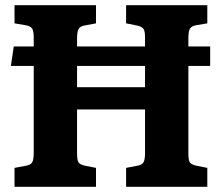

<svg xmlns="http://www.w3.org/2000/svg" viewBox="-20 -720 855 740"><path d="M36 0V-73L79 -81Q97 -84 103.5 -93.5Q110 -103 110 -132V-466H22L33 -541H110V-575Q110 -601 103.5 -610.5Q97 -620 77 -623L36 -630V-700H350V-630L307 -622Q289 -619 283 -608.5Q277 -598 277 -571V-541H539V-575Q539 -601 532.5 -609.5Q526 -618 506 -622L466 -630V-700H779V-630L737 -623Q719 -620 712.5 -610Q706 -600 706 -572V-541H790V-466H706V-128Q706 -101 712.5 -93Q719 -85 739 -81L779 -73V0H466V-73L508 -81Q526 -84 532.5 -93.5Q539 -103 539 -132V-298H277V-128Q277 -101 283.5 -93Q290 -85 309 -81L350 -73V0ZM277 -384H539V-466H277Z"/></svg>

Font: Literata
Style: Bold
Weight: 700
Designer: Latin by Veronika Burian and Jose Scaglione. Greek by Irene Vlachou. Cyrillic by Vera Evstafieva.
Foundry: TypeTogether
Version: Version 3.103; ttfautohint (v1.8.4.7-5d5b);gftools[0.9.29]